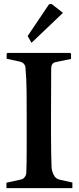

<svg xmlns="http://www.w3.org/2000/svg" viewBox="-20 -968 405 987"><path d="M243.2 -618.2 242.2 -367.2Q242.2 -324.2 242.2 -273.2Q242.2 -222.2 243.2 -177Q244.1 -131.8 245.1 -106Q247.1 -86.9 256.6 -67.9Q266.1 -48.8 288.1 -43.9L352.1 -29.8V-1H13.2V-28.8L86.9 -44.9Q99.1 -46.9 107.2 -57.9Q115.2 -68.8 115.2 -81.1Q116.2 -97.2 116.7 -130.6Q117.2 -164.1 117.2 -206.5Q117.2 -249 117.2 -292.5Q117.2 -335.9 117.2 -372.1Q117.2 -434.1 116.7 -497.6Q116.2 -561 110.8 -622.1Q109.9 -631.8 102.1 -640.4Q94.2 -648.9 83 -650.9L14.2 -666V-691.9L18.1 -695.8H340.8L345.2 -691.9V-665L267.1 -648.9Q254.9 -647 249 -638.2Q243.2 -629.4 243.2 -618.2ZM142.1 -748 122.1 -782.7 231.9 -945.8 245.1 -947.8 303.7 -901.9Z"/></svg>

Font: Aref Ruqaa
Style: Bold
Weight: 700
Designer: Abdullah Aref
Version: Version 1.002